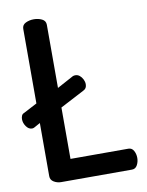

<svg xmlns="http://www.w3.org/2000/svg" viewBox="-86 -791 650 850"><g transform="rotate(-10 239.0 -365.5)"><path d="M119 0Q102 0 87 -9Q72 -18 72 -35V-274L45 -259Q40 -256 34 -256Q19 -256 8 -271.5Q-3 -287 -3 -304Q-3 -312 0 -319.5Q3 -327 11 -330L72 -362V-697Q72 -715 88.5 -723Q105 -731 125 -731Q145 -731 161.5 -723Q178 -715 178 -697V-413L252 -453Q257 -455 263 -455Q274 -455 282.5 -448Q291 -441 296.5 -430Q302 -419 302 -408Q302 -389 287 -382L178 -325V-94H438Q454 -94 462 -79.5Q470 -65 470 -47Q470 -30 462 -15Q454 0 438 0Z"/></g></svg>

Font: Dosis SemiBold
Style: Regular
Weight: 600
Designer: EdgarTolentino, PabloImpallari, IginoMarini
Foundry: EdgarTolentino, PabloImpallari, IginoMarini
Version: Version 3.001; ttfautohint (v1.8.2)